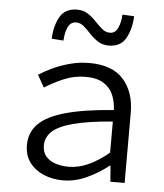

<svg xmlns="http://www.w3.org/2000/svg" viewBox="-56 -848 779 910"><g transform="rotate(5 333.5 -393.0)"><path d="M276.9 13.2Q227.1 13.2 185.3 -4.4Q143.6 -22 118.2 -55.9Q92.8 -89.8 92.8 -139.2Q92.8 -199.2 133.1 -239.7Q173.3 -280.3 260.7 -304.7Q348.1 -329.1 488.8 -339.8Q487.8 -378.4 473.6 -411.6Q459.5 -444.8 427.7 -464.8Q396 -484.9 341.8 -484.9Q287.1 -484.9 236.3 -462.9Q185.5 -440.9 148.9 -417L116.2 -475.1Q142.1 -492.2 179.7 -510Q217.3 -527.8 262.2 -539.8Q307.1 -551.8 354 -551.8Q464.4 -551.8 517.1 -491.7Q569.8 -431.6 569.8 -334V0H502L496.1 -75.2H492.2Q447.8 -39.6 391.4 -13.2Q335 13.2 276.9 13.2ZM297.9 -53.2Q345.2 -53.2 392.8 -75Q440.4 -96.7 488.8 -137.2V-285.2Q368.7 -275.4 299.6 -256.6Q230.5 -237.8 201.7 -209.7Q172.9 -181.6 172.9 -144Q172.9 -111.3 190.7 -91.3Q208.5 -71.3 237.1 -62.3Q265.6 -53.2 297.9 -53.2ZM437 -642.1Q407.2 -642.1 385.5 -656.5Q363.8 -670.9 346.2 -689.9Q328.6 -709 312 -723.4Q295.4 -737.8 274.9 -737.8Q249.5 -737.8 236.8 -712.6Q224.1 -687.5 222.2 -647L166 -650.9Q168.5 -713.4 193.1 -756.1Q217.8 -798.8 274.9 -798.8Q304.7 -798.8 326.2 -784.4Q347.7 -770 365.5 -751Q383.3 -731.9 400.4 -717.5Q417.5 -703.1 438 -703.1Q462.9 -703.1 475.3 -728.8Q487.8 -754.4 490.2 -793.9L545.9 -791Q543 -728.5 518.6 -685.3Q494.1 -642.1 437 -642.1Z"/></g></svg>

Font: Shanggu Mono N
Style: Regular
Weight: 350
Designer: GuiWonder
Version: Version 1.021